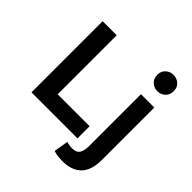

<svg xmlns="http://www.w3.org/2000/svg" viewBox="-247 -957 1322 1322"><g transform="rotate(45 413.5 -296.0)"><path d="M82 0V-693H219V-118H530V0ZM564 185Q551 185 525.5 182.5Q500 180 480 172L498 66Q522 75 553 75Q593 75 608.5 51Q624 27 624 -18V-524H754V-16Q754 87 706 136Q658 185 564 185ZM689 -618Q657 -618 633 -639.5Q609 -661 609 -698Q609 -735 633 -756Q657 -777 689 -777Q721 -777 745 -756Q769 -735 769 -698Q769 -661 745 -639.5Q721 -618 689 -618Z"/></g></svg>

Font: Ubuntu Sans
Style: Bold
Weight: 700
Designer: Dalton Maag Ltd
Foundry: Dalton Maag Ltd
Version: Version 1.006; ttfautohint (v1.8.4.7-5d5b)